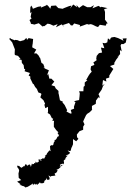

<svg xmlns="http://www.w3.org/2000/svg" viewBox="-20 -624 605 852"><path d="M115 -594 114 -577V-566L120 -571L116 -549L120 -542L111 -535L119 -517L109 -519L132 -516L126 -513L152 -521C158 -516 163 -511 169 -506L171 -508H177L191 -519L202 -517L217 -510L236 -517L228 -503L254 -516L265 -504L259 -513L286 -522L295 -511L302 -512L300 -508L309 -520L335 -513L334 -506L349 -511L365 -517H373L368 -514L383 -517L392 -514L406 -507L415 -504L423 -514L449 -510L453 -520H458L445 -538H446V-571L442 -583L457 -588L429 -594L428 -591L417 -598L390 -587L397 -601L382 -592H367L349 -601H348L331 -589L319 -602L322 -592L305 -604L291 -586L297 -599L287 -597L264 -588L258 -585L239 -588L228 -599L234 -600L207 -598L203 -585L197 -594L188 -603L185 -600L161 -590L163 -596L149 -594L126 -585L120 -600L119 -596ZM349 -85C353 -95 358 -104 362 -113L367 -119L378 -126L391 -139L388 -137V-154L405 -163L406 -178L417 -193L422 -188L421 -198L417 -206L431 -226L437 -242L445 -252L434 -244L437 -269L452 -262L450 -275L465 -280V-289C471 -299 477 -308 483 -318L468 -331L486 -337L489 -341L486 -343L496 -360L508 -375L500 -369L513 -384L512 -402L520 -396L515 -422L519 -429L527 -428L538 -435L542 -454L524 -453L528 -442L523 -446L504 -455L488 -460L475 -458L471 -455L468 -447L459 -454L456 -436L446 -432L435 -434L443 -410L428 -413L433 -391L419 -388L409 -376L407 -363L409 -357L394 -347L395 -346L399 -336L384 -330L382 -316L387 -306L379 -297L373 -288L363 -270L362 -269L368 -268L356 -258V-243L351 -239L350 -219H331L334 -210L333 -197L331 -180L316 -177L308 -173L315 -171L308 -150L309 -142L294 -136L298 -121L292 -120L275 -129L278 -135L267 -158L257 -170L258 -171L260 -172L246 -179L241 -205L239 -212L240 -215L239 -221L227 -232L223 -241L208 -246L221 -262L208 -275H199L194 -296L188 -289L197 -312L179 -320L172 -328L178 -324L172 -340L164 -345L158 -367H157L151 -378L142 -387H131L141 -404L123 -414L124 -425L125 -429L127 -451L107 -455L100 -447L97 -456L87 -446L69 -441L57 -446L47 -447L46 -445L28 -452L25 -456L21 -451L34 -436C38 -426 42 -415 46 -405L45 -387L46 -380L60 -376L71 -363L63 -361L76 -358L77 -345L85 -335L87 -319L92 -316L89 -308L113 -300L107 -289L115 -284L114 -277L126 -252L129 -251L136 -238L144 -229L147 -221L151 -213L159 -211L164 -207L159 -192L173 -179L180 -164L177 -159L181 -144L193 -150V-126L191 -123L202 -116L210 -100L216 -97L212 -88H220L219 -79V-61L230 -46L241 -35L237 -37C233 -22 248 -27 242 -28C244 -28 237 -11 236 -19C231 -10 230 -2 222 -3C225 5 214 17 223 4C212 10 225 24 204 21C218 17 207 21 202 24C203 35 201 45 210 49C207 48 199 41 198 45C188 59 182 59 196 60C191 53 186 66 178 66C185 66 182 69 176 80C163 78 178 75 158 86C172 89 167 89 158 89C164 81 148 84 152 85C147 85 147 85 154 90C145 104 135 94 136 89C140 108 135 97 131 100C135 107 120 102 124 107C122 98 122 99 117 117C114 103 111 107 109 106C95 117 103 108 94 104C87 112 87 122 94 119C84 112 91 109 74 122C81 122 79 123 71 118C71 118 59 108 67 113L56 111L57 118L63 126L65 133L62 146L63 165L74 175L56 182L72 194L66 197C80 197 84 205 73 199C89 204 84 200 93 208C108 205 95 196 101 206C101 205 122 195 125 190C129 204 119 202 136 188C135 184 127 202 145 191C145 197 139 193 144 197C161 185 156 180 159 189C170 190 171 189 176 186C177 173 178 181 186 171C171 179 188 174 187 165C190 168 183 177 199 173C199 169 204 170 195 155C204 157 203 162 203 162C205 155 212 158 226 155C220 144 224 146 223 145C223 145 232 146 236 130C224 135 240 134 228 125C234 135 248 118 251 115C236 112 247 116 256 107C259 120 243 109 246 107C262 98 262 105 260 108C271 90 255 93 268 84C273 81 264 88 277 74C265 89 268 77 280 67C285 65 274 69 272 65C286 63 293 55 289 51C278 49 297 60 280 43C296 51 293 45 297 31C302 29 293 26 291 27C304 35 298 16 298 31L304 16V-7L318 3L328 -8L322 -15L321 -27L333 -42L349 -48V-62L355 -72C353 -76 351 -81 349 -85Z"/></svg>

Font: Charger Distortion
Style: 1
Weight: 400
Designer: Jasper
Foundry: Cannot Into Space Fonts
Version: Version 0.98